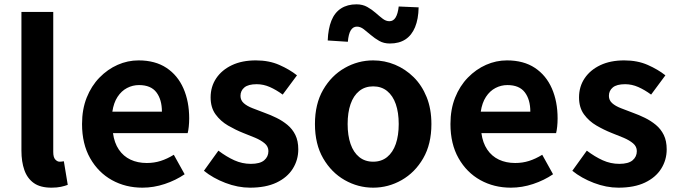

<svg xmlns="http://www.w3.org/2000/svg" viewBox="-20 -853 3133 887"><path d="M218 14Q166 14 136 -7.5Q106 -29 92.5 -67.5Q79 -106 79 -157V-798H226V-151Q226 -126 235.5 -116Q245 -106 255 -106Q260 -106 264 -106.5Q268 -107 275 -108L293 1Q280 6 261.5 10Q243 14 218 14Z M638 14Q560 14 497 -21Q434 -56 396.5 -122Q359 -188 359 -280Q359 -348 380.5 -402Q402 -456 439.5 -494.5Q477 -533 523.5 -553.5Q570 -574 620 -574Q697 -574 749 -539.5Q801 -505 827.5 -444.5Q854 -384 854 -306Q854 -286 852 -267.5Q850 -249 847 -238H502Q508 -193 529 -162Q550 -131 583 -115.5Q616 -100 658 -100Q692 -100 722 -109.5Q752 -119 783 -138L833 -48Q792 -20 741 -3Q690 14 638 14ZM499 -337H728Q728 -393 702.5 -426.5Q677 -460 622 -460Q593 -460 567 -446.5Q541 -433 523 -405.5Q505 -378 499 -337Z M1135 14Q1079 14 1021.5 -8Q964 -30 922 -64L989 -157Q1026 -129 1062.5 -112.5Q1099 -96 1139 -96Q1181 -96 1200.5 -112.5Q1220 -129 1220 -155Q1220 -176 1203 -190.5Q1186 -205 1159 -216.5Q1132 -228 1103 -239Q1068 -253 1033.5 -273Q999 -293 976 -324.5Q953 -356 953 -403Q953 -453 979 -491.5Q1005 -530 1051.5 -552Q1098 -574 1162 -574Q1223 -574 1270.5 -553Q1318 -532 1352 -505L1286 -416Q1256 -438 1226.5 -451Q1197 -464 1166 -464Q1127 -464 1109 -449Q1091 -434 1091 -410Q1091 -390 1106 -376.5Q1121 -363 1147 -353Q1173 -343 1202 -332Q1230 -322 1257.5 -308.5Q1285 -295 1308 -276Q1331 -257 1344.5 -229.5Q1358 -202 1358 -163Q1358 -114 1332.5 -73.5Q1307 -33 1257.5 -9.5Q1208 14 1135 14Z M1704 14Q1634 14 1572.5 -21Q1511 -56 1473 -121.5Q1435 -187 1435 -280Q1435 -373 1473 -438.5Q1511 -504 1572.5 -539Q1634 -574 1704 -574Q1757 -574 1805 -554Q1853 -534 1891 -496.5Q1929 -459 1951 -404.5Q1973 -350 1973 -280Q1973 -187 1935 -121.5Q1897 -56 1835.5 -21Q1774 14 1704 14ZM1704 -106Q1742 -106 1768.5 -127.5Q1795 -149 1808.5 -188Q1822 -227 1822 -280Q1822 -333 1808.5 -372Q1795 -411 1768.5 -432.5Q1742 -454 1704 -454Q1666 -454 1639.5 -432.5Q1613 -411 1599.5 -372Q1586 -333 1586 -280Q1586 -227 1599.5 -188Q1613 -149 1639.5 -127.5Q1666 -106 1704 -106ZM1781 -652Q1753 -652 1732 -664Q1711 -676 1693.5 -691Q1676 -706 1660.5 -718Q1645 -730 1629 -730Q1611 -730 1600.5 -713Q1590 -696 1587 -660L1494 -666Q1496 -720 1511 -757.5Q1526 -795 1555.5 -814Q1585 -833 1627 -833Q1655 -833 1676.5 -821Q1698 -809 1715.5 -793.5Q1733 -778 1748 -766.5Q1763 -755 1779 -755Q1797 -755 1807.5 -772Q1818 -789 1822 -823L1914 -819Q1913 -765 1897.5 -727.5Q1882 -690 1853 -671Q1824 -652 1781 -652Z M2340 14Q2262 14 2199 -21Q2136 -56 2098.5 -122Q2061 -188 2061 -280Q2061 -348 2082.5 -402Q2104 -456 2141.5 -494.5Q2179 -533 2225.5 -553.5Q2272 -574 2322 -574Q2399 -574 2451 -539.5Q2503 -505 2529.5 -444.5Q2556 -384 2556 -306Q2556 -286 2554 -267.5Q2552 -249 2549 -238H2204Q2210 -193 2231 -162Q2252 -131 2285 -115.5Q2318 -100 2360 -100Q2394 -100 2424 -109.5Q2454 -119 2485 -138L2535 -48Q2494 -20 2443 -3Q2392 14 2340 14ZM2201 -337H2430Q2430 -393 2404.5 -426.5Q2379 -460 2324 -460Q2295 -460 2269 -446.5Q2243 -433 2225 -405.5Q2207 -378 2201 -337Z M2837 14Q2781 14 2723.5 -8Q2666 -30 2624 -64L2691 -157Q2728 -129 2764.5 -112.5Q2801 -96 2841 -96Q2883 -96 2902.5 -112.5Q2922 -129 2922 -155Q2922 -176 2905 -190.5Q2888 -205 2861 -216.5Q2834 -228 2805 -239Q2770 -253 2735.5 -273Q2701 -293 2678 -324.5Q2655 -356 2655 -403Q2655 -453 2681 -491.5Q2707 -530 2753.5 -552Q2800 -574 2864 -574Q2925 -574 2972.5 -553Q3020 -532 3054 -505L2988 -416Q2958 -438 2928.5 -451Q2899 -464 2868 -464Q2829 -464 2811 -449Q2793 -434 2793 -410Q2793 -390 2808 -376.5Q2823 -363 2849 -353Q2875 -343 2904 -332Q2932 -322 2959.5 -308.5Q2987 -295 3010 -276Q3033 -257 3046.5 -229.5Q3060 -202 3060 -163Q3060 -114 3034.5 -73.5Q3009 -33 2959.5 -9.5Q2910 14 2837 14Z"/></svg>

Font: Noto Sans HK Thin
Style: Bold
Weight: 700
Version: Version 2.004-H2;hotconv 1.0.118;makeotfexe 2.5.65603